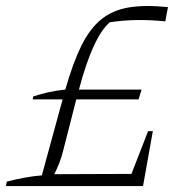

<svg xmlns="http://www.w3.org/2000/svg" viewBox="-22 -627 633 647"><path d="M-2 0 1 -15Q32 -23 62 -28.5Q92 -34 119 -36L189 -292H88L90 -302Q144 -320 198 -325Q224 -416 252.5 -473.5Q281 -531 319.5 -562Q358 -593 412.5 -602Q467 -611 544 -603L535 -555Q487 -560 441 -559.5Q395 -559 348 -552Q291 -503 244 -325H455L445 -292H235L190 -116Q181 -80 161 -40L421 -41L477 -185H493L460 0Z"/></svg>

Font: Piazzolla SC ExtraLight
Style: Italic
Weight: 200
Italic angle: -11.3°
Designer: Juan Pablo del Peral
Foundry: Huerta Tipografica
Version: Version 1.330